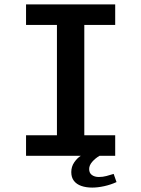

<svg xmlns="http://www.w3.org/2000/svg" viewBox="-20 -706 640 870"><path d="M98 0V-93H238V-593H98V-686H502V-593H362V-93H502V0ZM398 144Q370 144 348.5 136.5Q327 129 315 113.5Q303 98 303 74Q303 49 316.5 29.5Q330 10 346 0H431Q412 11 398 27Q384 43 384 60Q384 78 396.5 87Q409 96 428 96Q446 96 462.5 91.5Q479 87 495 82L508 119Q482 131 452.5 137.5Q423 144 398 144Z"/></svg>

Font: Chivo Mono Medium Medium
Style: Regular
Weight: 500
Monospace: yes
Version: Version 1.008